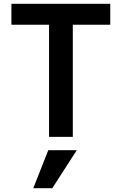

<svg xmlns="http://www.w3.org/2000/svg" viewBox="-20 -720 640 1010"><path d="M238 0H363V-590H560V-700H40V-590H238ZM384 70H234L155 270H255Z"/></svg>

Font: CommitMonoV143 ExtLt
Style: Regular
Weight: 200
Monospace: yes
Designer: Eigil Nikolajsen
Foundry: Eigil Nikolajsen
Version: Version 1.143